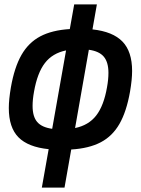

<svg xmlns="http://www.w3.org/2000/svg" viewBox="-20 -680 640 872"><path d="M201 -2.5Q107.5 -12 63.8 -56.5Q20 -101 20 -189.5Q20 -228 29.5 -283.5Q45.5 -374.5 77.5 -430.5Q109.5 -486.5 162.8 -514.8Q216 -543 297 -548L317 -660H420L400 -546.5Q492.5 -536.5 536.2 -491.2Q580 -446 580 -357.5Q580 -319 570.5 -263.5Q554.5 -173 522.5 -117.2Q490.5 -61.5 437.5 -33.8Q384.5 -6 303.5 -1L273 172H170ZM128 -199Q128 -150.5 149 -126Q170 -101.5 217 -95L280 -451Q218.5 -438.5 184 -393.8Q149.5 -349 134.5 -263.5Q128 -228 128 -199ZM466 -283.5Q472.5 -319.5 472.5 -349Q472.5 -397.5 451.5 -422.5Q430.5 -447.5 383.5 -454L321 -98.5Q382.5 -111 417 -155.5Q451.5 -200 466 -283.5Z"/></svg>

Font: JuliaMono ExtraBoldItalic
Style: Regular
Weight: 800
Italic angle: -9°
Monospace: yes
Designer: cormullion
Foundry: corm
Version: Version 0.049; ttfautohint (v1.8.4)